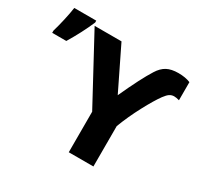

<svg xmlns="http://www.w3.org/2000/svg" viewBox="-181 -932 1155 1120"><g transform="rotate(30 396.0 -372.5)"><path d="M602 -651Q625 -688 655 -704Q685 -720 732 -720Q779 -720 813 -706V-584Q792 -590 778 -590Q762 -590 748.5 -581.5Q735 -573 718 -550Q688 -509 646 -430Q604 -351 574 -272V0H408V-273L170 -714H351L489 -431Q558 -582 602 -651ZM-24 -570Q-13 -607 -1.5 -657.5Q10 -708 15 -745H163V-732Q126 -646 71 -555H-24Z"/></g></svg>

Font: Noto Sans UI ExtraBold
Style: Regular
Weight: 800
Designer: Monotype Design Team
Foundry: Monotype Imaging Inc.
Version: Version 1.001